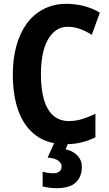

<svg xmlns="http://www.w3.org/2000/svg" viewBox="-20 -744 569 1004"><path d="M334 -604Q299 -604 273 -585.5Q247 -567 229 -534Q211 -501 202.5 -455.5Q194 -410 194 -355Q194 -277 210 -222.5Q226 -168 259 -139.5Q292 -111 339 -111Q376 -111 410 -121.5Q444 -132 479 -149V-26Q443 -8 405 1Q367 10 321 10Q232 10 170.5 -34Q109 -78 78 -159.5Q47 -241 47 -356Q47 -436 65.5 -503.5Q84 -571 119.5 -620Q155 -669 208 -696.5Q261 -724 327 -724Q373 -724 417 -713Q461 -702 502 -678L460 -562Q430 -581 398.5 -592.5Q367 -604 334 -604ZM408 128Q408 181 376 210.5Q344 240 276 240Q254 240 236 237.5Q218 235 203 231V154Q217 158 231.5 160Q246 162 259 162Q279 162 290.5 153Q302 144 302 127Q302 108 284 95.5Q266 83 229 80L265 0H338L323 37Q348 42 367 54.5Q386 67 397 85.5Q408 104 408 128Z"/></svg>

Font: Noto Sans Condensed
Style: Regular
Weight: 400
Width: 3
Version: Version 2.013